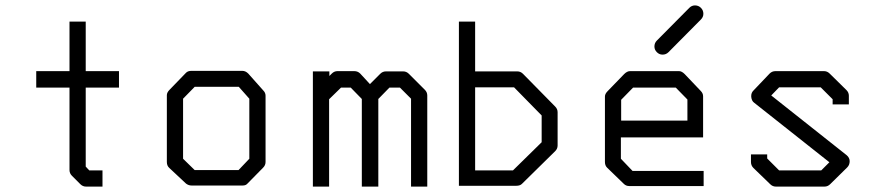

<svg xmlns="http://www.w3.org/2000/svg" viewBox="-20 -739 3280 710"><path d="M297 -123 310 -109H359V-49H298Q286 -49 277 -58L246 -89Q237 -98 237 -110V-415H114V-476H237V-659H297V-476H420V-415H297Z M657 -374V-152L700 -110H862L902 -152V-374L863 -418H700ZM607 -407 668 -470Q675 -477 688 -477H876Q888 -477 898 -467L954 -404Q962 -396 962 -385V-140Q962 -128 953 -119L895 -60Q889 -53 877.5 -53H874H688Q677.5 -53 668 -60L606 -118Q597 -126 597 -140V-387Q597 -397 607 -407Z M1379 -373V-49H1318V-373L1277 -415H1241L1197 -372V-49H1137V-475H1198V-458L1207 -467Q1216 -476 1228 -476H1290Q1303 -476 1312 -467L1348 -428L1386 -466Q1395 -475 1407 -475H1471Q1483 -475 1492 -466L1551 -407Q1560 -398 1560 -386V-49H1500V-374L1459 -415H1420Z M1677 -52V-659H1737V-475H1893Q1905 -475 1914 -466L2033 -345Q2042 -336 2042 -324V-201Q2042 -189 2033 -180L1910 -59Q1903 -52 1889 -52ZM1737 -109H1877L1983 -213V-312L1881 -416H1737Z M2276 -231V-152L2319 -107H2582V-51H2307Q2295 -51 2287 -59L2225 -119Q2217 -127 2217 -140V-382Q2217 -392 2227 -402L2288 -465Q2299 -476 2310 -476H2491Q2501 -476 2512 -465L2571 -403Q2580 -394 2580 -383V-231ZM2277 -293H2522V-371L2479 -415H2321L2277 -370ZM2400 -567Q2400 -580 2409 -589L2529 -710Q2538 -719 2550 -719Q2563 -719 2572 -710Q2581 -701 2581 -688Q2581 -676 2572 -667L2452 -546Q2443 -537 2430 -537Q2418 -537 2409 -546Q2400 -555 2400 -567Z M3059 -372 3015 -416H2861L2832 -386L3111 -165Q3122 -155.5 3122 -143Q3122 -129 3113 -120L3050 -58Q3041 -49 3029 -49H2849Q2837 -49 2828 -58L2766 -118Q2757 -127 2757 -140V-168H2817V-153L2861 -109H3017L3047 -139L2769 -359Q2759.5 -365.5 2758 -381V-384.5Q2758 -396 2766 -404L2826 -467Q2835 -476 2848 -476H3027Q3039 -476 3048 -467L3110 -406Q3119 -397 3119 -385V-353H3059Z"/></svg>

Font: 3270 Nerd Font Mono
Style: Regular
Weight: 400
Monospace: yes
Version: Version 3.0.1;Nerd Fonts 3.0.0